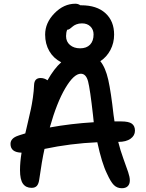

<svg xmlns="http://www.w3.org/2000/svg" viewBox="-20 -1017 780 1026"><path d="M630.9 -11.2Q605.5 -11.2 588.4 -28.3Q571.3 -45.4 551.8 -88.9Q524.4 -144 500 -256.8Q356.4 -250.5 217.8 -221.2Q203.6 -157.2 189.9 -59.1Q187 -35.6 177.5 -24.4Q168 -13.2 148.9 -13.2Q118.2 -13.2 102.5 -35.4Q86.9 -57.6 86.9 -107.9Q86.9 -150.4 95.2 -201.2Q36.1 -202.6 36.1 -248Q36.1 -278.3 77.1 -292Q81.1 -293.5 88.6 -295.9Q96.2 -298.3 102.8 -300.3Q109.4 -302.2 115.2 -304.2Q119.1 -320.8 129.6 -366.2Q140.1 -411.6 145.3 -435.1Q150.4 -458.5 155.8 -495.4Q161.1 -532.2 162.1 -563Q163.6 -600.1 196.8 -600.1Q216.8 -600.1 233.9 -587.9Q268.6 -649.9 307.1 -684.1Q265.6 -705.6 243.4 -744.1Q221.2 -782.7 221.2 -832Q221.2 -895 271 -946Q320.8 -997.1 382.8 -997.1Q397.5 -997.1 409.2 -988.8H414.1Q497.1 -988.8 543.5 -946.5Q589.8 -904.3 589.8 -832Q589.8 -787.6 570.1 -750Q550.3 -712.4 516.1 -689.9Q543.9 -655.8 558.6 -590.3Q573.2 -524.9 586.9 -401.9Q587.9 -396.5 589.4 -385.3Q590.8 -374 591.8 -368.2H627Q668.5 -368.2 684.8 -356Q701.2 -343.8 701.2 -318.8Q701.2 -292.5 677.5 -275.6Q653.8 -258.8 612.8 -258.8H611.8Q623 -213.9 639.4 -168.9Q655.8 -124 664.8 -97.4Q673.8 -70.8 673.8 -53.2Q673.8 -33.2 662.8 -22.2Q651.9 -11.2 630.9 -11.2ZM333 -824.2Q333 -794.4 354 -776.6Q375 -758.8 408.2 -758.8Q442.4 -758.8 461.2 -778.3Q480 -797.9 480 -833Q480 -858.9 463.1 -875.5Q446.3 -892.1 418 -892.1Q400.9 -892.1 387.7 -886.7Q374.5 -881.3 367.9 -875Q361.3 -868.7 353.5 -863.3Q345.7 -857.9 338.9 -857.9Q333 -843.3 333 -824.2ZM412.1 -623Q374.5 -623 328.9 -545.7Q283.2 -468.3 246.1 -335.9Q358.9 -356.4 481 -363.8Q480.5 -370.1 479 -382.3Q477.5 -394.5 477.1 -400.9Q461.4 -540.5 450.7 -581.8Q439.9 -623 412.1 -623Z"/></svg>

Font: Shantell Sans Bouncy
Style: Regular
Weight: 500
Designer: Stephen Nixon, Anya Danilova, Shantell Martin
Foundry: Arrow Type
Version: Version 1.006;[9816181b4]